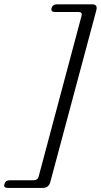

<svg xmlns="http://www.w3.org/2000/svg" viewBox="-101 -768 480 914"><path d="M83.5 70.5 287 -692Q292.5 -711 272.5 -711H160Q139.5 -711 144.5 -729.5Q149.5 -747.5 170.5 -747.5H338Q365 -747.5 357.5 -719L138.5 98.5Q131 126.5 103 126.5H-64.5Q-85 126.5 -80 108.5Q-75 90 -54 90H58.5Q79 90 83.5 70.5Z"/></svg>

Font: Fraunces 9pt S050 Light
Style: Italic
Weight: 300
Italic angle: -16°
Version: Version 1.000; ttfautohint (v1.8.3)